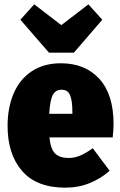

<svg xmlns="http://www.w3.org/2000/svg" viewBox="-20 -846 554 886"><path d="M500 -212H208Q214 -156 235.5 -136.5Q257 -117 297 -117Q324 -117 350 -128Q376 -139 408 -162L486 -58Q447 -23 395 -1.5Q343 20 281 20Q149 20 82 -57Q15 -134 15 -265Q15 -348 42.5 -413.5Q70 -479 125.5 -516.5Q181 -554 261 -554Q373 -554 438.5 -482Q504 -410 504 -274Q504 -248 500 -212ZM314 -329Q314 -381 303.5 -406.5Q293 -432 264 -432Q237 -432 224 -408.5Q211 -385 207 -321H314ZM388 -826 452 -755 321 -603H206L74 -755L138 -826L263 -730Z"/></svg>

Font: Fira Sans Condensed Black
Style: Regular
Weight: 900
Width: 3
Designer: Carrois Corporate & Edenspiekermann AG
Foundry: Carrois Corporate GbR & Edenspiekermann AG
Version: Version 4.203